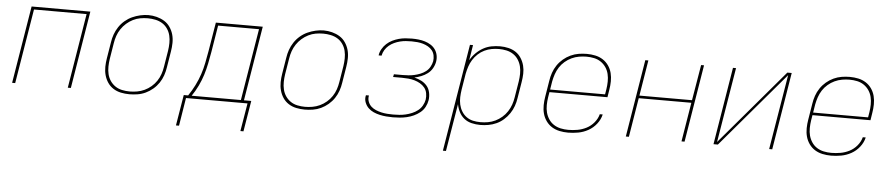

<svg xmlns="http://www.w3.org/2000/svg" viewBox="-43 -823 6086 1309"><g transform="rotate(5 3000.0 -168.0)"><path d="M43 0 130 -530H532L445 0H424L508 -511H148L64 0Z M846 8Q816 8 787.5 2Q759 -4 735.5 -19Q712 -34 696.5 -57Q681 -80 673.5 -107.5Q666 -135 666.5 -164.5Q667 -194 672 -223L690 -333Q694 -361 703.5 -388Q713 -415 729.5 -440Q746 -465 769 -484.5Q792 -504 818.5 -516Q845 -528 873.5 -534.5Q902 -541 929 -541Q958 -541 986.5 -533.5Q1015 -526 1038.5 -511.5Q1062 -497 1078 -473.5Q1094 -450 1101.5 -423Q1109 -396 1108.5 -366Q1108 -336 1103 -307L1085 -197Q1081 -169 1071.5 -141.5Q1062 -114 1045.5 -89.5Q1029 -65 1006 -45.5Q983 -26 956.5 -13.5Q930 -1 901.5 3.5Q873 8 846 8ZM846 -11Q871 -11 897 -15.5Q923 -20 947.5 -31.5Q972 -43 993 -61Q1014 -79 1029 -101.5Q1044 -124 1052.5 -149Q1061 -174 1065 -200L1083 -310Q1087 -336 1087.5 -363Q1088 -390 1082 -415Q1076 -440 1061.5 -461Q1047 -482 1026 -495Q1005 -508 979 -513.5Q953 -519 927 -519Q901 -519 875.5 -514.5Q850 -510 826 -498Q802 -486 781.5 -468Q761 -450 746 -427.5Q731 -405 722.5 -380.5Q714 -356 710 -330L692 -220Q688 -194 687.5 -167.5Q687 -141 693 -116Q699 -91 713 -70.5Q727 -50 747.5 -36Q768 -22 794 -16.5Q820 -11 846 -11Z M1181 192 1216 -19H1246Q1270 -54 1289.5 -93Q1309 -132 1322 -171Q1335 -210 1343 -250.5Q1351 -291 1358 -331L1391 -530H1712L1628 -19H1678L1643 192H1622L1654 0H1233L1202 192ZM1270 -19H1607L1688 -511H1408L1378 -328Q1371 -288 1363 -248Q1355 -208 1343 -169.5Q1331 -131 1312.5 -92.5Q1294 -54 1270 -19Z M2046 8Q2016 8 1987.5 2Q1959 -4 1935.5 -19Q1912 -34 1896.5 -57Q1881 -80 1873.5 -107.5Q1866 -135 1866.5 -164.5Q1867 -194 1872 -223L1890 -333Q1894 -361 1903.5 -388Q1913 -415 1929.5 -440Q1946 -465 1969 -484.5Q1992 -504 2018.5 -516Q2045 -528 2073.5 -534.5Q2102 -541 2129 -541Q2158 -541 2186.5 -533.5Q2215 -526 2238.5 -511.5Q2262 -497 2278 -473.5Q2294 -450 2301.5 -423Q2309 -396 2308.5 -366Q2308 -336 2303 -307L2285 -197Q2281 -169 2271.5 -141.5Q2262 -114 2245.5 -89.5Q2229 -65 2206 -45.5Q2183 -26 2156.5 -13.5Q2130 -1 2101.5 3.5Q2073 8 2046 8ZM2046 -11Q2071 -11 2097 -15.5Q2123 -20 2147.5 -31.5Q2172 -43 2193 -61Q2214 -79 2229 -101.5Q2244 -124 2252.5 -149Q2261 -174 2265 -200L2283 -310Q2287 -336 2287.5 -363Q2288 -390 2282 -415Q2276 -440 2261.5 -461Q2247 -482 2226 -495Q2205 -508 2179 -513.5Q2153 -519 2127 -519Q2101 -519 2075.5 -514.5Q2050 -510 2026 -498Q2002 -486 1981.5 -468Q1961 -450 1946 -427.5Q1931 -405 1922.5 -380.5Q1914 -356 1910 -330L1892 -220Q1888 -194 1887.5 -167.5Q1887 -141 1893 -116Q1899 -91 1913 -70.5Q1927 -50 1947.5 -36Q1968 -22 1994 -16.5Q2020 -11 2046 -11Z M2649 8Q2626 8 2603 6Q2580 4 2558 -1Q2536 -6 2516 -15Q2496 -24 2480.5 -39Q2465 -54 2456.5 -75.5Q2448 -97 2452 -119Q2452 -121 2452.5 -122.5Q2453 -124 2454 -126H2474Q2474 -124 2473.5 -123Q2473 -122 2473 -120Q2470 -100 2477.5 -81.5Q2485 -63 2499 -50.5Q2513 -38 2531 -30.5Q2549 -23 2568.5 -18.5Q2588 -14 2608.5 -12.5Q2629 -11 2649 -11Q2670 -11 2691.5 -12.5Q2713 -14 2734.5 -19Q2756 -24 2777.5 -33Q2799 -42 2817 -56Q2835 -70 2846.5 -90Q2858 -110 2862 -132Q2865 -153 2861 -175Q2857 -197 2844 -213Q2831 -229 2813 -239.5Q2795 -250 2774.5 -256Q2754 -262 2732 -264Q2710 -266 2688 -266H2627L2631 -285H2691Q2711 -285 2731 -286.5Q2751 -288 2771 -292.5Q2791 -297 2811 -305Q2831 -313 2848 -326Q2865 -339 2875.5 -358Q2886 -377 2890 -397Q2893 -417 2889 -436.5Q2885 -456 2873.5 -470.5Q2862 -485 2845.5 -494.5Q2829 -504 2810.5 -509.5Q2792 -515 2772 -517Q2752 -519 2732 -519Q2712 -519 2692.5 -517.5Q2673 -516 2653 -511Q2633 -506 2613.5 -497Q2594 -488 2578 -474.5Q2562 -461 2551 -443Q2540 -425 2536 -404Q2536 -404 2536 -404Q2536 -404 2536 -404H2516Q2516 -404 2516 -404.5Q2516 -405 2516 -405Q2519 -427 2531 -448Q2543 -469 2560.5 -485Q2578 -501 2599.5 -511.5Q2621 -522 2643 -528Q2665 -534 2687.5 -536Q2710 -538 2732 -538Q2755 -538 2778 -535.5Q2801 -533 2822 -526.5Q2843 -520 2861.5 -508.5Q2880 -497 2892.5 -479.5Q2905 -462 2909.5 -440Q2914 -418 2910 -395Q2906 -372 2893.5 -350Q2881 -328 2861 -313Q2841 -298 2818 -289Q2795 -280 2772 -275Q2797 -269 2820 -257.5Q2843 -246 2859 -227Q2875 -208 2880.5 -181.5Q2886 -155 2882 -129Q2878 -105 2866 -82.5Q2854 -60 2834 -44Q2814 -28 2791 -17.5Q2768 -7 2744 -1.5Q2720 4 2696.5 6Q2673 8 2649 8Z M3009 205 3130 -530H3151L3134 -425Q3149 -452 3171.5 -474.5Q3194 -497 3221 -512Q3248 -527 3277.5 -532.5Q3307 -538 3336 -538Q3365 -538 3393 -531.5Q3421 -525 3443.5 -510Q3466 -495 3481 -471.5Q3496 -448 3503 -421Q3510 -394 3509 -365Q3508 -336 3503 -307L3485 -197Q3481 -169 3471.5 -142Q3462 -115 3445.5 -90.5Q3429 -66 3406.5 -46Q3384 -26 3357.5 -14Q3331 -2 3303 3Q3275 8 3247 8Q3217 8 3188 1Q3159 -6 3137 -23.5Q3115 -41 3102 -66.5Q3089 -92 3084 -120L3030 205ZM3247 -11Q3273 -11 3298.5 -15.5Q3324 -20 3348 -31.5Q3372 -43 3393 -61Q3414 -79 3429 -102Q3444 -125 3452.5 -149.5Q3461 -174 3465 -200L3483 -310Q3487 -336 3487.5 -362.5Q3488 -389 3482 -413.5Q3476 -438 3462.5 -459Q3449 -480 3428 -494Q3407 -508 3381.5 -513.5Q3356 -519 3330 -519Q3305 -519 3280 -514.5Q3255 -510 3231 -498.5Q3207 -487 3187 -468.5Q3167 -450 3153 -427.5Q3139 -405 3131 -380.5Q3123 -356 3118 -331L3100 -221Q3096 -195 3095 -169Q3094 -143 3099.5 -118.5Q3105 -94 3118 -72.5Q3131 -51 3151 -36.5Q3171 -22 3195.5 -16.5Q3220 -11 3247 -11Z M3848 8Q3818 8 3789.5 2Q3761 -4 3737.5 -18.5Q3714 -33 3697.5 -56Q3681 -79 3673.5 -106.5Q3666 -134 3666.5 -164Q3667 -194 3672 -223L3690 -333Q3694 -361 3703.5 -388.5Q3713 -416 3729.5 -440.5Q3746 -465 3769 -484.5Q3792 -504 3819 -516.5Q3846 -529 3874 -533.5Q3902 -538 3930 -538Q3959 -538 3987.5 -532Q4016 -526 4039.5 -511Q4063 -496 4079 -473Q4095 -450 4102 -422.5Q4109 -395 4108.5 -365.5Q4108 -336 4103 -307L4095 -256H3698L3692 -220Q3688 -194 3687.5 -167Q3687 -140 3693.5 -115.5Q3700 -91 3714 -70Q3728 -49 3749 -35.5Q3770 -22 3795.5 -16.5Q3821 -11 3848 -11Q3879 -11 3910.5 -16.5Q3942 -22 3971.5 -37Q4001 -52 4023 -78.5Q4045 -105 4053 -136H4073Q4065 -101 4041.5 -71Q4018 -41 3985.5 -23Q3953 -5 3917.5 1.5Q3882 8 3848 8ZM3701 -274H4077L4083 -310Q4087 -336 4087.5 -362.5Q4088 -389 4082 -414Q4076 -439 4062 -459.5Q4048 -480 4027.5 -494Q4007 -508 3981.5 -513.5Q3956 -519 3929 -519Q3904 -519 3878 -514.5Q3852 -510 3827.5 -498.5Q3803 -487 3782 -469Q3761 -451 3746.5 -428.5Q3732 -406 3723.5 -381Q3715 -356 3710 -330Z M4243 0 4330 -530H4351L4311 -286H4671L4712 -530H4732L4645 0H4624L4668 -268H4308L4264 0Z M4843 0 4930 -530H4951L4866 -17L5302 -530H5332L5245 0H5224L5309 -513L4873 0Z M5648 8Q5618 8 5589.5 2Q5561 -4 5537.5 -18.5Q5514 -33 5497.5 -56Q5481 -79 5473.5 -106.5Q5466 -134 5466.5 -164Q5467 -194 5472 -223L5490 -333Q5494 -361 5503.5 -388.5Q5513 -416 5529.5 -440.5Q5546 -465 5569 -484.5Q5592 -504 5619 -516.5Q5646 -529 5674 -533.5Q5702 -538 5730 -538Q5759 -538 5787.5 -532Q5816 -526 5839.5 -511Q5863 -496 5879 -473Q5895 -450 5902 -422.5Q5909 -395 5908.5 -365.5Q5908 -336 5903 -307L5895 -256H5498L5492 -220Q5488 -194 5487.5 -167Q5487 -140 5493.5 -115.5Q5500 -91 5514 -70Q5528 -49 5549 -35.5Q5570 -22 5595.5 -16.5Q5621 -11 5648 -11Q5679 -11 5710.5 -16.5Q5742 -22 5771.5 -37Q5801 -52 5823 -78.5Q5845 -105 5853 -136H5873Q5865 -101 5841.5 -71Q5818 -41 5785.5 -23Q5753 -5 5717.5 1.5Q5682 8 5648 8ZM5501 -274H5877L5883 -310Q5887 -336 5887.5 -362.5Q5888 -389 5882 -414Q5876 -439 5862 -459.5Q5848 -480 5827.5 -494Q5807 -508 5781.5 -513.5Q5756 -519 5729 -519Q5704 -519 5678 -514.5Q5652 -510 5627.5 -498.5Q5603 -487 5582 -469Q5561 -451 5546.5 -428.5Q5532 -406 5523.5 -381Q5515 -356 5510 -330Z"/></g></svg>

Font: Iosevka Curly ThExObl
Style: Regular
Weight: 100
Width: 7
Italic angle: -9°
Monospace: yes
Designer: Belleve Invis
Foundry: Belleve Invis
Version: Version 11.1.0; ttfautohint (v1.8.3)